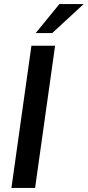

<svg xmlns="http://www.w3.org/2000/svg" viewBox="-20 -921 430 941"><path d="M134 -697H250L152 0H36ZM271 -901H390L236 -759H155Z"/></svg>

Font: Hanken Grotesk SemiBold
Style: Italic
Weight: 600
Italic angle: -8°
Designer: Alfredo Marco Pradil
Foundry: Hanken Design Co.
Version: Version 3.014